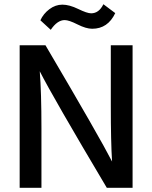

<svg xmlns="http://www.w3.org/2000/svg" viewBox="-20 -888 720 908"><path d="M286 -793Q251 -793 220 -747L171 -792Q185 -823 213.5 -844.5Q242 -866 275 -866Q308 -866 350 -845.5Q392 -825 411 -825Q448 -825 469 -868L525 -826Q490 -752 416 -752Q387 -752 346.5 -772.5Q306 -793 286 -793ZM176 0H73V-674H195Q454 -234 510 -124Q504 -215 504 -391V-674H607V0H485Q230 -429 168 -551Q176 -451 176 -282Z"/></svg>

Font: Hind Colombo Medium
Style: Regular
Weight: 500
Designer: Jyotish Sonowal, Aditi Pimprikar
Foundry: Indian Type Foundry
Version: Version 1.000;PS 1.0;hotconv 1.0.86;makeotf.lib2.5.63406; tt